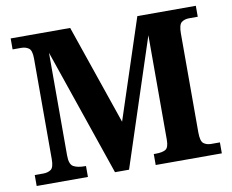

<svg xmlns="http://www.w3.org/2000/svg" viewBox="-78 -814 1108 915"><g transform="rotate(-10 476.0 -357.0)"><path d="M28 0V-53H70Q91 -53 106 -63Q121 -73 121 -113V-600Q121 -640 106 -650.5Q91 -661 70 -661H28V-714H316L482 -231L641 -714H924V-661H882Q860 -661 845.5 -650Q831 -639 831 -596V-118Q831 -75 845.5 -64Q860 -53 882 -53H924V0H604V-53H614Q646 -53 661.5 -62.5Q677 -72 677 -109V-615L475 0H407L196 -615V-118Q196 -75 215.5 -64Q235 -53 270 -53H276V0Z"/></g></svg>

Font: NotoSerif-Bold
Style: Regular
Weight: 700
Designer: Monotype Design Team
Foundry: Monotype Imaging Inc.
Version: Version 2.007; ttfautohint (v1.8) -l 8 -r 50 -G 200 -x 14 -D